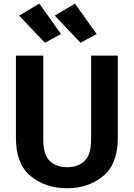

<svg xmlns="http://www.w3.org/2000/svg" viewBox="-20 -1015 732 1050"><path d="M67.1 -260.7V-710.9H216.6V-252.7Q216.6 -168.2 252.6 -134.4Q288.6 -100.6 347.4 -100.6Q406.2 -100.6 442.3 -134.5Q478.3 -168.5 478.3 -252.7V-710.9H624.3V-260.7Q624.3 -118.2 543.9 -51.9Q463.6 14.4 346.2 14.4Q228.3 14.4 147.7 -51.9Q67.1 -118.2 67.1 -260.7ZM225.6 -781.2 84.7 -929.4 195.1 -995.4 313.7 -828.9ZM420.4 -781.2 279.5 -929.4 389.9 -995.4 508.5 -828.9Z"/></svg>

Font: RobotoFlex
Style: Regular
Weight: 400
Designer: Berlow after Robertson
Foundry: Google
Version: Version 2.136